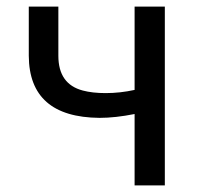

<svg xmlns="http://www.w3.org/2000/svg" viewBox="-20 -563 611 583"><path d="M388.7 0V-216.8Q330.1 -205.1 282.2 -205.1Q68.4 -207 67.4 -393.6V-543H157.2V-393.6Q157.2 -307.6 231.4 -288.1Q260.7 -280.3 300.8 -280.3Q344.7 -280.3 388.7 -290V-543H480.5V0Z"/></svg>

Font: Taipei Sans TC Beta
Style: Regular
Weight: 400
Designer: JT Foundry
Foundry: JT Foundry
Version: Version 1.000